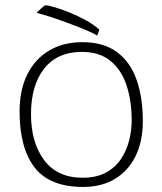

<svg xmlns="http://www.w3.org/2000/svg" viewBox="-20 -701 626 740"><path d="M300.5 19.5Q171 19.5 113.2 -55.8Q55.5 -131 55.5 -271Q55.5 -355 85.5 -414.8Q115.5 -474.5 170 -506.5Q224.5 -538.5 297.5 -538.5Q379 -538.5 430.5 -500.5Q482 -462.5 506.2 -394Q530.5 -325.5 530.5 -234Q530.5 -157 502.8 -100Q475 -43 423.5 -11.8Q372 19.5 300.5 19.5ZM298 -16Q352 -16 388.5 -36Q425 -56 446.8 -89Q468.5 -122 478 -160.8Q487.5 -199.5 487.5 -237Q487.5 -313 467.5 -372.8Q447.5 -432.5 405.2 -466.8Q363 -501 295.5 -501Q201 -501 150.2 -436.5Q99.5 -372 99.5 -261Q99.5 -151.5 150.2 -83.8Q201 -16 298 -16ZM155 -681Q165 -680.5 190.2 -673.2Q215.5 -666 247.8 -653Q280 -640 311 -623Q342 -606 363 -586.5Q362.5 -584.5 359 -575.5Q355.5 -566.5 354.5 -564Q338 -574 308.8 -586.2Q279.5 -598.5 245 -611.2Q210.5 -624 177.8 -634.8Q145 -645.5 121 -651.5Q128 -659 138.2 -668.2Q148.5 -677.5 155 -681Z"/></svg>

Font: Grandstander Thin
Style: Regular
Weight: 100
Designer: Tyler Finck
Foundry: Etcetera Type Co
Version: Version 1.200; ttfautohint (v1.8.3)